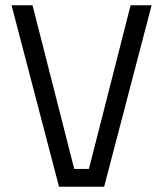

<svg xmlns="http://www.w3.org/2000/svg" viewBox="-20 -712 622 732"><path d="M319 -68H263L104 -692H24L205 0H377L558 -692H478Z"/></svg>

Font: RazerF5
Style: Regular
Weight: 400
Foundry: Razer Inc.
Version: Version 2